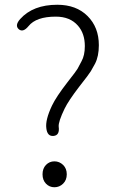

<svg xmlns="http://www.w3.org/2000/svg" viewBox="-20 -775 491 808"><path d="M209 13Q188 13 173.5 -2Q159 -17 159 -41.5Q159 -66 173.5 -81Q188 -96 209 -96Q230 -96 245.5 -81Q261 -66 261 -41.5Q261 -17 245.5 -2Q230 13 209 13ZM206 -203Q179 -200 175 -235Q170 -270 199 -331Q216 -367 264 -429Q301 -476 306 -485Q314 -501 323 -517Q337 -542 337 -581Q337 -634 308 -667Q275 -705 215 -705Q132 -705 100 -665Q77 -637 59 -652Q41 -668 65 -695Q119 -755 221 -755Q301 -755 348.5 -707.5Q396 -660 396 -585Q396 -538 380 -507Q371 -491 362 -475Q355 -463 314 -411Q268 -351 252 -318Q225 -262 227 -242Q232 -206 206 -203Z"/></svg>

Font: Resource Han Rounded CN Light
Style: Regular
Weight: 300
Designer: Cyano Hao (round all glyphs); Ryoko NISHIZUKA 西塚涼子 (kana, bopomofo & ideographs); Paul D. Hunt (Latin, Greek & Cyrillic)
Foundry: Cyano Hao
Version: 0.990